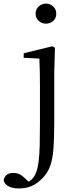

<svg xmlns="http://www.w3.org/2000/svg" viewBox="-99 -788 430 1079"><path d="M7.9 271Q-32.3 271 -53.8 257.4Q-75.3 243.8 -78.7 224.9Q-69.5 183.9 -24 183.9Q-5.9 183.9 9.8 190.9Q25.6 197.9 42.7 215.4L76.1 245.6V252.4H47.8V242.8Q62.5 234.9 75.9 223.3Q89.4 211.6 98.3 194.2Q111.3 168.3 117.1 126.6Q123 84.8 124.2 28.4Q125.5 -28 125.5 -96V-287.7Q125.5 -338.3 124.9 -379.9Q124.3 -421.6 122.3 -458.9L34.1 -463V-488.6L194.9 -528L209.7 -519.4L205.9 -380.2V-104.3Q205.9 -13.2 201.4 46.9Q196.9 106.9 182.4 146.4Q168 185.8 137.4 215.6Q108.3 244.9 77.3 258Q46.3 271 7.9 271ZM159.6 -655Q136.3 -655 118.7 -670.5Q101.1 -686 101.1 -711.1Q101.1 -735.9 118.7 -751.8Q136.3 -767.7 159.6 -767.7Q182.8 -767.7 200 -751.8Q217.2 -735.9 217.2 -711.1Q217.2 -686 200 -670.5Q182.8 -655 159.6 -655Z"/></svg>

Font: Source Han Serif JP VF
Style: Regular
Weight: 250
Designer: Ryoko NISHIZUKA 西塚涼子 (kana & ideographs); Frank Grießhammer (Latin, Greek & Cyrillic); Wenlong ZHANG 张文龙 (bopomofo); San
Foundry: Adobe
Version: Version 2.001;hotconv 1.1.0;makeotfexe 2.6.0